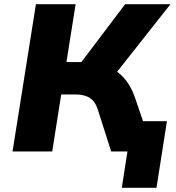

<svg xmlns="http://www.w3.org/2000/svg" viewBox="-20 -725 842 919"><path d="M563 174 590 0H531L553 -145H779L729 174ZM40 0 152 -705H342L298 -428H385L353 -406L579 -705H796L530 -368L448 -420Q493 -411 527 -390.5Q561 -370 585.5 -337Q610 -304 626 -258L714 0H512L449 -198Q437 -238 411 -255.5Q385 -273 340 -273H273L230 0Z"/></svg>

Font: Nunito Sans 8pt Black
Style: Italic
Weight: 900
Italic angle: -9°
Version: Version 3.101;gftools[0.9.27]